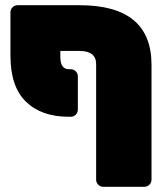

<svg xmlns="http://www.w3.org/2000/svg" viewBox="-20 -591 645 735"><path d="M533 124H375Q364 124 356 116Q348 108 348 97V-346Q348 -396 284 -396H211V-373Q211 -326 244 -326H251Q262 -326 270 -318Q278 -310 278 -299V-171Q278 -160 270 -152Q262 -144 251 -144H243Q139 -144 79.5 -201.5Q20 -259 20 -378V-544Q20 -555 28 -563Q36 -571 47 -571H285Q560 -571 560 -343V97Q560 108 552 116Q544 124 533 124Z"/></svg>

Font: Rubik One
Style: Regular
Weight: 400
Designer: Hubert and Fischer with Elvire Volk Leonovitch
Foundry: Hubert and Fischer with Elvire Volk Leonovitch
Version: Version 1.001